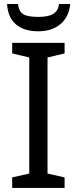

<svg xmlns="http://www.w3.org/2000/svg" viewBox="-20 -925 379 945"><path d="M297.9 0H40V-51.8L124 -70.8V-642.1L40 -662.1V-713.9H297.9V-662.1L213.9 -642.1V-70.8L297.9 -51.8ZM167.5 -771Q98.6 -771 58.8 -804.7Q19 -838.4 14.6 -905.3H68.4Q72.3 -870.6 92.8 -856.2Q113.3 -841.8 169.4 -841.8Q218.8 -841.8 242.7 -857.2Q266.6 -872.6 270.5 -905.3H325.7Q319.3 -841.3 277.3 -806.2Q235.4 -771 167.5 -771Z"/></svg>

Font: NotoSans
Style: Regular
Weight: 400
Designer: Monotype Design team
Foundry: Monotype Imaging Inc.
Version: Version 1.04; ttfautohint (v1.4.1)